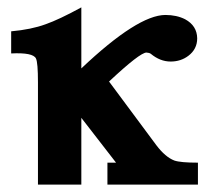

<svg xmlns="http://www.w3.org/2000/svg" viewBox="-20 -501 575 521"><path d="M517.1 0H271.5V-59.6H294.9L200.7 -181.2V0H83V-277.8Q83 -331.1 77.6 -342.3Q69.8 -358.9 10.3 -356V-416Q64.9 -420.9 103.5 -435.1Q140.1 -447.8 200.7 -481V-315.4Q353.5 -460 428.7 -460.4Q459.5 -460.4 482.4 -448.7Q514.6 -431.2 515.1 -397Q515.1 -367.7 491.2 -349.6Q470.7 -334 442.9 -334Q414.6 -334 389.2 -355Q385.3 -357.9 377.4 -358.4Q359.9 -358.4 275.9 -279.8L404.3 -106.9Q428.7 -74.7 453.1 -65.4Q469.7 -59.6 517.1 -59.6Z"/></svg>

Font: Accordance
Style: Bold
Weight: 700
Version: Version 1.2 (build January 31, 2020) Miklal Software Solutio